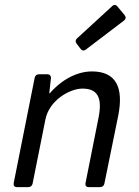

<svg xmlns="http://www.w3.org/2000/svg" viewBox="-20 -766 571 786"><path d="M490.2 -704.1 460.9 -739.3C455.1 -747.1 447.3 -748 439.5 -741.2L294.9 -608.4C288.1 -601.6 288.1 -594.7 293.9 -586.9L309.6 -566.4C315.4 -558.6 323.2 -556.6 332 -563.5L487.3 -681.6C496.1 -688.5 496.1 -696.3 490.2 -704.1ZM356.4 -473.6C295.9 -473.6 232.4 -440.4 183.6 -383.8H181.6L188.5 -445.3C189.5 -455.1 183.6 -461.9 173.8 -461.9H139.6C130.9 -461.9 124 -457 122.1 -448.2L36.1 -16.6C34.2 -5.9 39.1 0 49.8 0H95.7C104.5 0 111.3 -4.9 113.3 -13.7L166 -277.3C181.6 -355.5 265.6 -403.3 317.4 -403.3C379.9 -403.3 400.4 -366.2 382.8 -281.2L330.1 -16.6C328.1 -5.9 333 0 343.8 0H389.6C398.4 0 405.3 -4.9 407.2 -13.7L463.9 -292C487.3 -409.2 454.1 -473.6 356.4 -473.6Z"/></svg>

Font: Ed Sans Neue
Style: Italic
Weight: 400
Italic angle: -11°
Designer: Stephen Hutchings
Version: Version 1.004;PS 001.004;hotconv 1.0.88;makeotf.lib2.5.64775